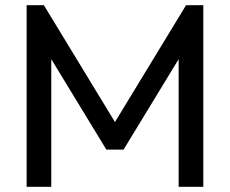

<svg xmlns="http://www.w3.org/2000/svg" viewBox="-20 -714 879 734"><path d="M81.8 0V-694H147.8L441.8 -210.8H397.2L691.2 -694H757.2V0H663V-529L684.5 -523.2L452.5 -142.2H386.5L154.5 -523.2L176 -529V0Z"/></svg>

Font: Marine Company Thin
Style: Regular
Weight: 100
Designer: Rodrigo Fuenzalida
Foundry: fragTYPE
Version: Version 1.000